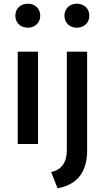

<svg xmlns="http://www.w3.org/2000/svg" viewBox="-20 -780 559 1040"><path d="M76 -500V0H186V-500ZM131 -760C91 -760 63 -733 63 -695C63 -657 91 -630 131 -630C170 -630 198 -657 198 -695C198 -733 170 -760 131 -760ZM396 -630C436 -630 464 -657 464 -695C464 -733 436 -760 396 -760C357 -760 329 -733 329 -695C329 -657 357 -630 396 -630ZM257 152 292 240C404 219 452 146 452 34V-500H342V34C342 100 313 140 257 152Z"/></svg>

Font: Gully Medium
Style: Regular
Weight: 500
Designer: jaikishan Patel
Foundry: MagicType
Version: Version 1.000;Glyphs 3.2 (3242)